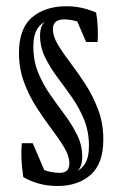

<svg xmlns="http://www.w3.org/2000/svg" viewBox="-20 -497 400 627"><path d="M167.5 110.4Q135.3 110.4 107.7 102.8Q80.1 95.2 56.2 81.5Q46.4 18.1 51.3 -29.3H86.9L139.6 93.3L94.7 43.5Q131.8 67.4 175.3 67.4L208.5 74.2Q243.2 60.1 256.8 38.8Q270.5 17.6 270.5 -20Q270.5 -67.9 254.4 -106.9Q238.3 -146 214.4 -179.9Q190.4 -213.9 166.7 -245.6Q143.1 -277.3 127 -310.3Q110.8 -343.3 110.8 -380.4Q110.8 -402.3 118.2 -415.8Q125.5 -429.2 143.6 -439.9L197.3 -476.6Q246.1 -476.6 293.9 -456.1Q297.9 -433.6 299.1 -408.4Q300.3 -383.3 298.8 -359.9H261.2L218.3 -459.5L270 -410.6Q228 -433.6 189.5 -433.6Q152.8 -433.6 152.8 -401.9Q152.8 -377.9 169.4 -350.6Q186 -323.2 210.7 -290.8Q235.4 -258.3 259.8 -220.5Q284.2 -182.6 300.8 -138.2Q317.4 -93.8 317.4 -41.5Q317.4 37.6 275.9 74Q234.4 110.4 167.5 110.4ZM167.5 110.4 175.3 67.4Q206.5 67.4 206.5 36.6Q206.5 12.7 189.9 -15.1Q173.3 -43 148.7 -75.4Q124 -107.9 99.6 -145.8Q75.2 -183.6 58.6 -228Q42 -272.5 42 -324.2Q42 -404.3 84.7 -440.4Q127.4 -476.6 197.3 -476.6L187.5 -433.6L153.3 -440.4Q117.7 -425.8 103.3 -404.8Q88.9 -383.8 88.9 -345.2Q88.9 -297.9 105 -259Q121.1 -220.2 145 -186.3Q168.9 -152.3 192.6 -120.4Q216.3 -88.4 232.4 -55.4Q248.5 -22.5 248.5 14.6Q248.5 37.1 241.2 50.8Q233.9 64.5 218.3 73.7Z"/></svg>

Font: Markazi Text
Style: Regular
Weight: 400
Designer: Borna Izadpanah (Arabic designer), Fiona Ross (Arabic design director) and Florian Runge (Latin designer)
Foundry: Borna Izadpanah and Florian Runge
Version: Version 1.000